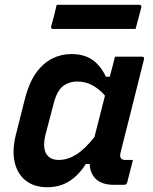

<svg xmlns="http://www.w3.org/2000/svg" viewBox="-20 -773 640 803"><path d="M278 -547Q331 -547 366 -523Q401 -499 423 -452H439Q444 -470 449 -489.5Q454 -509 461 -536H574Q585 -536 582 -524Q558 -427 532 -324.5Q506 -222 484 -134Q477 -104 504 -104H536Q530 -81 524 -57Q518 -33 512 -10Q509 0 499 0H457Q408 0 382.5 -23Q357 -46 355 -87H339Q309 -40 269.5 -15Q230 10 177 10Q123 10 88 -17.5Q53 -45 41.5 -94Q30 -143 46 -208L82 -351Q100 -425 130.5 -467.5Q161 -510 199 -528.5Q237 -547 278 -547ZM181 -120Q197 -104 225 -104Q262 -104 298 -126Q334 -148 375 -200Q386 -243 397 -286Q408 -329 419 -373Q396 -400 367 -416Q338 -432 304 -432Q267 -432 242.5 -412Q218 -392 205 -342L170 -209Q155 -146 181 -120ZM217 -753H562Q573 -753 571 -742Q565 -718 559 -696.5Q553 -675 547 -652H203Q191 -652 194 -663Q201 -687 206.5 -708.5Q212 -730 217 -753Z"/></svg>

Font: Recursive Sn Lnr St SmB
Style: Italic
Weight: 600
Italic angle: -15°
Version: Version 1.079;hotconv 1.0.112;makeotfexe 2.5.65598; ttfautoh